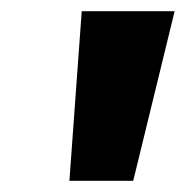

<svg xmlns="http://www.w3.org/2000/svg" viewBox="-20 -800 332 343"><path d="M104 -477 126 -780H292L218 -477Z"/></svg>

Font: Bitter Black
Style: Italic
Weight: 900
Italic angle: -9°
Designer: Sol Matas, and Bitter project Authors
Foundry: Sol Matas
Version: Version 2.001